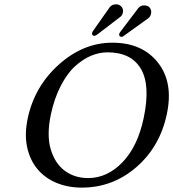

<svg xmlns="http://www.w3.org/2000/svg" viewBox="-20 -855 798 885"><path d="M676.3 -792Q673.3 -778.8 665 -772L548.3 -688Q544.9 -685.1 539.6 -685.1Q535.2 -685.1 531.7 -688.7Q528.3 -692.4 529.3 -698.2Q530.3 -702.6 535.2 -709L617.7 -817.9Q627.9 -830.1 643.6 -830.1Q663.6 -830.1 671.4 -818.1Q679.2 -806.2 676.3 -792ZM546.4 -796.9Q543.5 -783.7 535.2 -777.8L430.2 -697.3Q420.4 -689.9 414.6 -689.9Q409.2 -689.9 406.2 -693.4Q403.3 -696.8 404.3 -702.1Q405.3 -708 409.2 -712.9L486.8 -823.2Q497.1 -835.4 516.6 -835Q529.8 -835 539.8 -824Q549.8 -813 546.4 -796.9ZM475.6 -613.8Q437.5 -613.8 399.9 -598.1Q362.3 -582.5 326.2 -549.8Q290 -517.1 260.3 -459.7Q230.5 -402.3 214.4 -327.1Q194.3 -231 214.1 -165.8Q233.9 -100.6 279.3 -67.4Q324.7 -34.2 386.2 -34.2Q474.1 -34.2 544.2 -106.7Q614.3 -179.2 642.1 -310.1Q674.3 -461.9 629.4 -537.8Q584.5 -613.8 475.6 -613.8ZM749 -329.1Q717.3 -178.7 608.4 -84.5Q499.5 9.8 356.9 9.8Q292.5 9.8 239.5 -12.5Q186.5 -34.7 152.1 -76.2Q117.7 -117.7 105 -177Q92.3 -236.3 107.9 -310.1Q139.2 -457 251.5 -557.6Q363.8 -658.2 498 -658.2Q635.3 -658.2 707.8 -566.7Q780.3 -475.1 749 -329.1Z"/></svg>

Font: Linux Biolinum O
Style: Italic
Weight: 400
Italic angle: -12°
Designer: Philipp H. Poll
Foundry: Philipp H. Poll
Version: Version 1.1.3